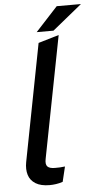

<svg xmlns="http://www.w3.org/2000/svg" viewBox="-61 -958 526 1003"><g transform="rotate(-5 201.5 -457.0)"><path d="M227 -4Q209 2 191.5 4.5Q174 7 158 7Q112 7 84.5 -10Q57 -27 48 -56.5Q39 -86 46 -123L165 -738L273 -770L149 -132Q143 -103 154 -91.5Q165 -80 193 -80Q207 -80 219.5 -80.5Q232 -81 246 -83ZM160 -795 276 -921H403L248 -795Z"/></g></svg>

Font: REM
Style: Italic
Weight: 400
Italic angle: -11°
Designer: Octavio Pardo
Foundry: Ashler Design
Version: Version 1.005;gftools[0.9.28]